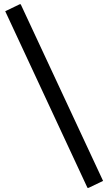

<svg xmlns="http://www.w3.org/2000/svg" viewBox="-20 -826 516 914"><path d="M396.5 68.4 4.9 -772.5 73.7 -805.7H78.6L470.7 35.2L401.4 68.4Z"/></svg>

Font: Nova Slim
Style: Book
Weight: 400
Version: Version 2.000